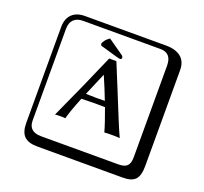

<svg xmlns="http://www.w3.org/2000/svg" viewBox="-158 -939 1415 1335"><g transform="rotate(20 550.0 -271.0)"><path d="M249 -718Q204 -718 180 -694Q156 -670 156 -625V53Q156 136 249 136H821Q866 136 885 117Q904 98 904 53V-625Q904 -718 821 -718ZM1000 84Q1000 153 973.5 182.5Q947 212 881 212H249Q181 212 150.5 181.5Q120 151 120 84V-625Q120 -687 154 -720.5Q188 -754 249 -754H851Q921 -754 960.5 -722Q1000 -690 1000 -625ZM467 -667 580 -588Q592 -580 592 -569Q592 -557 580 -557Q573 -557 548 -564L427 -599L421 -611Q430 -642 467 -667ZM512 -415Q458 -290 441 -248Q451 -248 479 -247Q507 -246 519 -246Q542 -246 581 -247Q551 -326 512 -415ZM423 -205Q379 -97 364 -39Q355 -41 330 -41Q297 -41 288 -39Q396 -273 509 -534H562Q588 -472 634.5 -357Q681 -242 716 -157Q751 -72 767 -39Q754 -41 706 -41Q666 -41 653 -39Q636 -101 597 -206Q548 -207 523 -207Q479 -207 423 -205Z"/></g></svg>

Font: Libertinus Keyboard
Style: Regular
Weight: 700
Designer: Philipp H. Poll
Foundry: Khaled Hosny
Version: Version 6.7